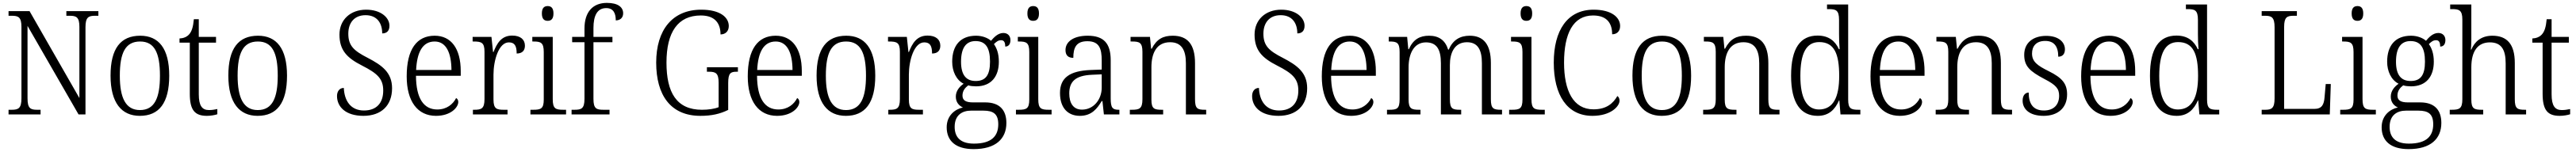

<svg xmlns="http://www.w3.org/2000/svg" viewBox="-20 -791 17781 1051"><path d="M39 0H260V-32H236C190 -32 170 -42 170 -111V-612L522 0H570V-603C570 -672 591 -682 636 -682H659V-714H438V-682H462C507 -682 528 -672 528 -605V-113L184 -714H39V-682H62C107 -682 128 -672 128 -605V-111C128 -42 107 -32 61 -32H39Z M945 10C1078 10 1148 -79 1148 -268C1148 -456 1075 -544 948 -544C812 -544 743 -455 743 -268C743 -80 819 10 945 10ZM946 -30C848 -30 807 -113 807 -268C807 -425 845 -504 947 -504C1046 -504 1084 -426 1084 -268C1084 -116 1048 -30 946 -30Z M1408 10C1434 10 1462 5 1480 -1V-37C1460 -33 1444 -30 1422 -30C1375 -30 1352 -60 1352 -139V-496H1471V-536H1352V-658H1318C1313 -603 1303 -573 1285 -553C1269 -535 1245 -526 1219 -525V-496H1290V-143C1290 -29 1325 10 1408 10Z M1758 10C1891 10 1961 -79 1961 -268C1961 -456 1888 -544 1761 -544C1625 -544 1556 -455 1556 -268C1556 -80 1632 10 1758 10ZM1759 -30C1661 -30 1620 -113 1620 -268C1620 -425 1658 -504 1760 -504C1859 -504 1897 -426 1897 -268C1897 -116 1861 -30 1759 -30Z M2488 10C2612 10 2686 -62 2686 -181C2686 -290 2616 -340 2518 -391C2422 -440 2384 -475 2384 -558C2384 -633 2425 -686 2503 -686C2582 -686 2618 -632 2618 -560C2649 -560 2668 -577 2668 -613C2668 -670 2608 -724 2507 -724C2398 -724 2323 -654 2323 -552C2323 -444 2374 -391 2478 -338C2584 -284 2625 -247 2625 -165C2625 -79 2579 -27 2492 -27C2401 -27 2357 -93 2353 -183C2323 -183 2306 -159 2306 -127C2306 -53 2365 10 2488 10Z M2989 10C3092 10 3143 -49 3143 -86C3143 -100 3136 -109 3128 -113C3107 -71 3064 -34 2998 -34C2906 -34 2852 -108 2851 -267H3160V-299C3160 -456 3093 -544 2980 -544C2857 -544 2787 -451 2787 -263C2787 -89 2863 10 2989 10ZM3096 -307H2852C2858 -431 2897 -504 2980 -504C3060 -504 3095 -425 3096 -307Z M3244 0H3483V-32H3458C3408 -32 3386 -38 3386 -103V-275C3386 -373 3422 -498 3492 -498C3532 -498 3546 -474 3546 -421C3587 -421 3603 -444 3603 -475C3603 -517 3573 -545 3515 -545C3439 -545 3409 -489 3386 -431H3383L3372 -536H3242V-504H3249C3303 -504 3324 -497 3324 -433V-106C3324 -39 3302 -32 3252 -32H3244Z M3760 -647C3783 -647 3800 -659 3800 -698C3800 -737 3783 -749 3760 -749C3737 -749 3720 -737 3720 -698C3720 -659 3737 -647 3760 -647ZM3641 0H3887V-32H3869C3815 -32 3795 -39 3795 -105V-536H3654V-504H3663C3713 -504 3733 -496 3733 -431V-103C3733 -39 3713 -32 3659 -32H3641Z M3925 0H4187V-32H4146C4097 -32 4076 -39 4076 -107V-499H4207V-536H4076V-597C4076 -683 4102 -735 4164 -735C4216 -735 4230 -696 4230 -650C4260 -650 4281 -668 4281 -699C4281 -740 4247 -771 4169 -771C4071 -771 4014 -708 4014 -593V-536H3929V-499H4014V-107C4014 -39 3992 -32 3944 -32H3925Z M4814 10C4891 10 4949 -3 5006 -31V-217C5006 -286 5023 -295 5064 -295H5073V-326H4859V-295H4873C4919 -295 4940 -286 4940 -219V-50C4912 -38 4868 -32 4825 -32C4649 -32 4580 -152 4580 -358C4580 -569 4659 -684 4817 -684C4920 -684 4953 -624 4953 -553C4986 -553 5010 -574 5010 -611C5010 -671 4951 -724 4820 -724C4621 -724 4509 -584 4509 -358C4509 -134 4608 10 4814 10Z M5343 10C5446 10 5497 -49 5497 -86C5497 -100 5490 -109 5482 -113C5461 -71 5418 -34 5352 -34C5260 -34 5206 -108 5205 -267H5514V-299C5514 -456 5447 -544 5334 -544C5211 -544 5141 -451 5141 -263C5141 -89 5217 10 5343 10ZM5450 -307H5206C5212 -431 5251 -504 5334 -504C5414 -504 5449 -425 5450 -307Z M5818 10C5951 10 6021 -79 6021 -268C6021 -456 5948 -544 5821 -544C5685 -544 5616 -455 5616 -268C5616 -80 5692 10 5818 10ZM5819 -30C5721 -30 5680 -113 5680 -268C5680 -425 5718 -504 5820 -504C5919 -504 5957 -426 5957 -268C5957 -116 5921 -30 5819 -30Z M6111 0H6350V-32H6325C6275 -32 6253 -38 6253 -103V-275C6253 -373 6289 -498 6359 -498C6399 -498 6413 -474 6413 -421C6454 -421 6470 -444 6470 -475C6470 -517 6440 -545 6382 -545C6306 -545 6276 -489 6253 -431H6250L6239 -536H6109V-504H6116C6170 -504 6191 -497 6191 -433V-106C6191 -39 6169 -32 6119 -32H6111Z M6700 240C6852 240 6926 169 6926 59C6926 -26 6883 -83 6780 -83H6695C6648 -83 6623 -96 6623 -130C6623 -164 6642 -185 6663 -201C6674 -196 6702 -194 6717 -194C6822 -194 6874 -263 6874 -364C6874 -422 6859 -459 6840 -486C6857 -503 6870 -513 6890 -513C6911 -513 6918 -496 6918 -469C6943 -469 6954 -488 6954 -514C6954 -540 6938 -563 6905 -563C6866 -563 6837 -529 6820 -509C6799 -528 6761 -544 6717 -544C6608 -544 6552 -476 6552 -364C6552 -298 6580 -238 6631 -212C6602 -192 6577 -162 6577 -123C6577 -82 6601 -59 6626 -48C6571 -36 6514 8 6514 89C6514 183 6576 240 6700 240ZM6714 -231C6648 -231 6613 -273 6613 -364C6613 -462 6649 -507 6713 -507C6781 -507 6813 -464 6813 -365C6813 -270 6782 -231 6714 -231ZM6702 202C6601 202 6569 150 6569 86C6569 4 6622 -26 6682 -26H6768C6837 -26 6870 -2 6870 68C6870 148 6826 202 6702 202Z M7111 -647C7134 -647 7151 -659 7151 -698C7151 -737 7134 -749 7111 -749C7088 -749 7071 -737 7071 -698C7071 -659 7088 -647 7111 -647ZM6992 0H7238V-32H7220C7166 -32 7146 -39 7146 -105V-536H7005V-504H7014C7064 -504 7084 -496 7084 -431V-103C7084 -39 7064 -32 7010 -32H6992Z M7433 10C7515 10 7552 -40 7584 -92H7589L7599 0H7706V-32H7702C7658 -32 7646 -46 7646 -111V-375C7646 -493 7596 -544 7487 -544C7390 -544 7334 -503 7334 -445C7334 -408 7353 -391 7388 -391C7388 -462 7408 -506 7485 -506C7568 -506 7584 -454 7584 -372V-310L7507 -307C7364 -301 7296 -254 7296 -148C7296 -40 7355 10 7433 10ZM7448 -33C7387 -33 7360 -79 7360 -145C7360 -224 7399 -269 7517 -274L7584 -277V-185C7584 -103 7528 -33 7448 -33Z M7778 0H8008V-32H8000C7947 -32 7927 -38 7927 -102V-326C7927 -421 7961 -499 8056 -499C8136 -499 8165 -443 8165 -354V0H8305V-32H8298C8245 -32 8228 -39 8228 -105V-354C8228 -485 8176 -544 8074 -544C8009 -544 7964 -522 7929 -454H7925L7917 -536H7783V-504H7794C7844 -504 7865 -497 7865 -433V-105C7865 -39 7844 -32 7790 -32H7778Z M8804 10C8928 10 9002 -62 9002 -181C9002 -290 8932 -340 8834 -391C8738 -440 8700 -475 8700 -558C8700 -633 8741 -686 8819 -686C8898 -686 8934 -632 8934 -560C8965 -560 8984 -577 8984 -613C8984 -670 8924 -724 8823 -724C8714 -724 8639 -654 8639 -552C8639 -444 8690 -391 8794 -338C8900 -284 8941 -247 8941 -165C8941 -79 8895 -27 8808 -27C8717 -27 8673 -93 8669 -183C8639 -183 8622 -159 8622 -127C8622 -53 8681 10 8804 10Z M9305 10C9408 10 9459 -49 9459 -86C9459 -100 9452 -109 9444 -113C9423 -71 9380 -34 9314 -34C9222 -34 9168 -108 9167 -267H9476V-299C9476 -456 9409 -544 9296 -544C9173 -544 9103 -451 9103 -263C9103 -89 9179 10 9305 10ZM9412 -307H9168C9174 -431 9213 -504 9296 -504C9376 -504 9411 -425 9412 -307Z M9553 0H9784V-32H9777C9723 -32 9702 -38 9702 -103V-326C9702 -417 9737 -498 9822 -498C9897 -498 9925 -448 9925 -354V0H10065V-32H10058C10005 -32 9987 -39 9987 -105V-341C9987 -426 10019 -499 10105 -499C10180 -499 10208 -446 10208 -354V0H10347V-32H10342C10288 -32 10270 -39 10270 -104V-355C10270 -484 10219 -544 10124 -544C10057 -544 10008 -515 9979 -448H9975C9955 -512 9912 -544 9843 -544C9781 -544 9734 -520 9704 -451H9700L9692 -536H9565V-504H9571C9621 -504 9640 -496 9640 -432V-105C9640 -39 9622 -32 9568 -32H9553Z M10515 -647C10538 -647 10555 -659 10555 -698C10555 -737 10538 -749 10515 -749C10492 -749 10475 -737 10475 -698C10475 -659 10492 -647 10515 -647ZM10396 0H10642V-32H10624C10570 -32 10550 -39 10550 -105V-536H10409V-504H10418C10468 -504 10488 -496 10488 -431V-103C10488 -39 10468 -32 10414 -32H10396Z M10971 10C11098 10 11158 -56 11158 -95C11158 -110 11152 -121 11143 -127C11114 -77 11069 -35 10978 -35C10838 -35 10775 -164 10775 -358C10775 -558 10837 -684 10975 -684C11075 -684 11107 -626 11107 -554C11140 -554 11162 -575 11162 -611C11162 -671 11103 -724 10979 -724C10798 -724 10704 -581 10704 -358C10704 -135 10795 10 10971 10Z M11449 10C11582 10 11652 -79 11652 -268C11652 -456 11579 -544 11452 -544C11316 -544 11247 -455 11247 -268C11247 -80 11323 10 11449 10ZM11450 -30C11352 -30 11311 -113 11311 -268C11311 -425 11349 -504 11451 -504C11550 -504 11588 -426 11588 -268C11588 -116 11552 -30 11450 -30Z M11735 0H11965V-32H11957C11904 -32 11884 -38 11884 -102V-326C11884 -421 11918 -499 12013 -499C12093 -499 12122 -443 12122 -354V0H12262V-32H12255C12202 -32 12185 -39 12185 -105V-354C12185 -485 12133 -544 12031 -544C11966 -544 11921 -522 11886 -454H11882L11874 -536H11740V-504H11751C11801 -504 11822 -497 11822 -433V-105C11822 -39 11801 -32 11747 -32H11735Z M12526 10C12602 10 12645 -33 12673 -97H12675L12683 0H12820V-32H12809C12756 -32 12736 -39 12736 -102V-760H12590V-728H12602C12651 -728 12673 -721 12673 -654V-556C12673 -523 12674 -484 12677 -451H12672C12646 -508 12601 -545 12525 -545C12406 -545 12342 -458 12342 -267C12342 -76 12410 10 12526 10ZM12535 -34C12451 -34 12406 -111 12406 -265C12406 -420 12445 -500 12536 -500C12641 -500 12674 -418 12674 -266C12674 -118 12633 -35 12535 -34Z M13092 10C13195 10 13246 -49 13246 -86C13246 -100 13239 -109 13231 -113C13210 -71 13167 -34 13101 -34C13009 -34 12955 -108 12954 -267H13263V-299C13263 -456 13196 -544 13083 -544C12960 -544 12890 -451 12890 -263C12890 -89 12966 10 13092 10ZM13199 -307H12955C12961 -431 13000 -504 13083 -504C13163 -504 13198 -425 13199 -307Z M13340 0H13570V-32H13562C13509 -32 13489 -38 13489 -102V-326C13489 -421 13523 -499 13618 -499C13698 -499 13727 -443 13727 -354V0H13867V-32H13860C13807 -32 13790 -39 13790 -105V-354C13790 -485 13738 -544 13636 -544C13571 -544 13526 -522 13491 -454H13487L13479 -536H13345V-504H13356C13406 -504 13427 -497 13427 -433V-105C13427 -39 13406 -32 13352 -32H13340Z M14085 10C14183 10 14247 -45 14247 -138C14247 -211 14215 -252 14120 -299C14041 -338 14005 -365 14005 -421C14005 -471 14033 -508 14096 -508C14155 -508 14186 -473 14186 -399C14216 -399 14232 -418 14232 -450C14232 -499 14189 -543 14103 -543C14011 -543 13951 -494 13951 -412C13951 -333 13990 -298 14090 -245C14172 -203 14192 -177 14192 -129C14192 -68 14156 -27 14087 -27C14009 -27 13982 -78 13982 -151C13962 -151 13940 -136 13940 -95C13940 -37 13987 10 14085 10Z M14546 10C14649 10 14700 -49 14700 -86C14700 -100 14693 -109 14685 -113C14664 -71 14621 -34 14555 -34C14463 -34 14409 -108 14408 -267H14717V-299C14717 -456 14650 -544 14537 -544C14414 -544 14344 -451 14344 -263C14344 -89 14420 10 14546 10ZM14653 -307H14409C14415 -431 14454 -504 14537 -504C14617 -504 14652 -425 14653 -307Z M15003 10C15079 10 15122 -33 15150 -97H15152L15160 0H15297V-32H15286C15233 -32 15213 -39 15213 -102V-760H15067V-728H15079C15128 -728 15150 -721 15150 -654V-556C15150 -523 15151 -484 15154 -451H15149C15123 -508 15078 -545 15002 -545C14883 -545 14819 -458 14819 -267C14819 -76 14887 10 15003 10ZM15012 -34C14928 -34 14883 -111 14883 -265C14883 -420 14922 -500 15013 -500C15118 -500 15151 -418 15151 -266C15151 -118 15110 -35 15012 -34Z M15590 0H16060L16067 -210H16032L16024 -119C16020 -68 16006 -38 15953 -38H15745V-605C15745 -672 15765 -682 15810 -682H15833V-714H15590V-682H15613C15658 -682 15679 -672 15679 -603V-110C15679 -42 15658 -32 15614 -32H15590Z M16251 -647C16274 -647 16291 -659 16291 -698C16291 -737 16274 -749 16251 -749C16228 -749 16211 -737 16211 -698C16211 -659 16228 -647 16251 -647ZM16132 0H16378V-32H16360C16306 -32 16286 -39 16286 -105V-536H16145V-504H16154C16204 -504 16224 -496 16224 -431V-103C16224 -39 16204 -32 16150 -32H16132Z M16604 240C16756 240 16830 169 16830 59C16830 -26 16787 -83 16684 -83H16599C16552 -83 16527 -96 16527 -130C16527 -164 16546 -185 16567 -201C16578 -196 16606 -194 16621 -194C16726 -194 16778 -263 16778 -364C16778 -422 16763 -459 16744 -486C16761 -503 16774 -513 16794 -513C16815 -513 16822 -496 16822 -469C16847 -469 16858 -488 16858 -514C16858 -540 16842 -563 16809 -563C16770 -563 16741 -529 16724 -509C16703 -528 16665 -544 16621 -544C16512 -544 16456 -476 16456 -364C16456 -298 16484 -238 16535 -212C16506 -192 16481 -162 16481 -123C16481 -82 16505 -59 16530 -48C16475 -36 16418 8 16418 89C16418 183 16480 240 16604 240ZM16618 -231C16552 -231 16517 -273 16517 -364C16517 -462 16553 -507 16617 -507C16685 -507 16717 -464 16717 -365C16717 -270 16686 -231 16618 -231ZM16606 202C16505 202 16473 150 16473 86C16473 4 16526 -26 16586 -26H16672C16741 -26 16774 -2 16774 68C16774 148 16730 202 16606 202Z M16888 0H17119V-32H17111C17058 -32 17037 -38 17037 -102V-326C17037 -438 17082 -498 17165 -498C17244 -498 17274 -448 17274 -353V0H17415V-32H17408C17355 -32 17337 -39 17337 -105V-356C17337 -487 17282 -544 17182 -544C17103 -544 17059 -501 17037 -448H17034C17035 -456 17037 -488 17037 -514V-760H16891V-728H16905C16952 -728 16975 -721 16975 -656V-105C16975 -39 16954 -32 16900 -32H16888Z M17647 10C17673 10 17701 5 17719 -1V-37C17699 -33 17683 -30 17661 -30C17614 -30 17591 -60 17591 -139V-496H17710V-536H17591V-658H17557C17552 -603 17542 -573 17524 -553C17508 -535 17484 -526 17458 -525V-496H17529V-143C17529 -29 17564 10 17647 10Z"/></svg>

Font: Noto Serif Georgian SemiCondensed Light
Style: Regular
Weight: 300
Width: 4
Designer: Monotype Design Team, Akaki Razmadze
Foundry: Google LLC
Version: Version 2.003